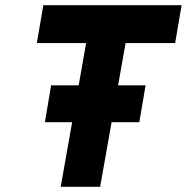

<svg xmlns="http://www.w3.org/2000/svg" viewBox="-20 -720 720 740"><path d="M153 -249 177 -391H541L517 -249ZM214 0 312 -554H122L147 -700H680L655 -554H464L366 0Z"/></svg>

Font: Overpass Black
Style: Italic
Weight: 900
Italic angle: -10°
Designer: Delve Withrington, Dave Bailey, Thomas Jockin
Foundry: Delve Fonts LLC
Version: Version 4.000